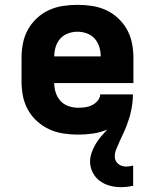

<svg xmlns="http://www.w3.org/2000/svg" viewBox="-20 -548 640 793"><path d="M479 225Q456 225 433.5 219Q411 213 392.5 199.5Q374 186 363 164.5Q352 143 352 120Q352 101 358.5 82.5Q365 64 375 47Q385 30 397.5 15.5Q410 1 423 -13Q395 -1 364.5 3.5Q334 8 303 8Q273 8 242.5 3.5Q212 -1 184.5 -13.5Q157 -26 134 -46.5Q111 -67 96 -93.5Q81 -120 75 -150Q69 -180 69 -210V-310Q69 -340 75 -370Q81 -400 95.5 -426Q110 -452 132.5 -473Q155 -494 182.5 -506.5Q210 -519 240 -523.5Q270 -528 300 -528Q330 -528 360 -523.5Q390 -519 417.5 -506.5Q445 -494 467.5 -473Q490 -452 504.5 -426Q519 -400 525 -370Q531 -340 531 -310V-205H204Q204 -184 210.5 -164.5Q217 -145 230.5 -130.5Q244 -116 263.5 -109.5Q283 -103 303 -103Q318 -103 332.5 -105Q347 -107 360 -113.5Q373 -120 383 -131.5Q393 -143 394 -158H529Q529 -141 527 -124Q525 -107 521.5 -90.5Q518 -74 513 -58Q508 -42 502 -26.5Q496 -11 488.5 4.5Q481 20 474.5 35Q468 50 461 66Q454 82 454 99Q454 108 458 116Q462 124 469 129.5Q476 135 484.5 137.5Q493 140 502 140Q509 140 516 138.5Q523 137 530 136V219Q518 222 505 223.5Q492 225 479 225ZM204 -315H396Q396 -335 390 -354.5Q384 -374 371 -388.5Q358 -403 339 -410Q320 -417 300 -417Q280 -417 261 -410Q242 -403 229 -388.5Q216 -374 210 -354.5Q204 -335 204 -315Z"/></svg>

Font: Iosevka SS04 Heavy Extended
Style: Regular
Weight: 900
Width: 7
Monospace: yes
Designer: Belleve Invis
Foundry: Belleve Invis
Version: Version 19.0.0; ttfautohint (v1.8.4)